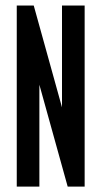

<svg xmlns="http://www.w3.org/2000/svg" viewBox="-20 -687 373 707"><path d="M125 -375V0H41.7V-666.7H104.2L208.3 -291.7V-666.7H291.7V0H229.2Z"/></svg>

Font: Yulong
Style: Regular
Weight: 400
Designer: GGBotNet
Foundry: f0n7.com
Version: 1.00